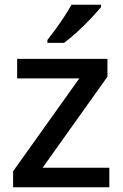

<svg xmlns="http://www.w3.org/2000/svg" viewBox="-20 -786 515 806"><path d="M439 0H35V-67L313 -457H52V-539H431V-464L159 -82H439ZM404 -756Q389 -738 362 -709Q335 -680 304 -652Q273 -624 249 -606H179V-618Q194 -637 213 -663Q232 -689 250 -716.5Q268 -744 280 -766H404Z"/></svg>

Font: Noto Sans Sinhala UI Medium
Style: Regular
Weight: 500
Designer: Jelle Bosma - Monotype Design Team
Foundry: Monotype Imaging Inc.
Version: Version 2.006; ttfautohint (v1.8.4.7-5d5b)